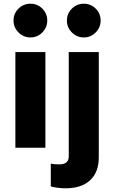

<svg xmlns="http://www.w3.org/2000/svg" viewBox="-20 -797 616 1036"><path d="M63 0V-516H225V0ZM144.4 -595Q107 -595 80 -621.8Q53 -648.6 53 -686.3Q53 -724 79.8 -750.5Q106.6 -777 144.3 -777Q182 -777 208.5 -750.4Q235 -723.8 235 -686.4Q235 -649 208.4 -622Q181.8 -595 144.4 -595ZM432.4 -595Q395 -595 368 -621.8Q341 -648.6 341 -686.3Q341 -724 367.8 -750.5Q394.6 -777 432.3 -777Q470 -777 496.5 -750.4Q523 -723.8 523 -686.4Q523 -649 496.4 -622Q469.8 -595 432.4 -595ZM334 219Q313 219 290 216Q267 213 254 209V86Q265 88 275.5 89Q286 90 299 90Q326 90 338.5 79Q351 68 351 46V-516H513V53Q513 131.6 466.5 175.3Q420 219 334 219Z"/></svg>

Font: Red Hat Text VF
Style: Regular
Weight: 300
Designer: Pentagram, MCKL
Foundry: Pentagram, MCKL
Version: Version 1.023